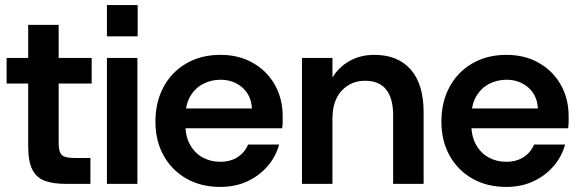

<svg xmlns="http://www.w3.org/2000/svg" viewBox="-20 -724 2290 756"><path d="M239 0Q191 0 158 -11.5Q125 -23 108 -55Q91 -87 91 -148V-395H6V-496H91V-626H211V-496H341V-395H211V-164Q211 -137 216.5 -124Q222 -111 236 -106.5Q250 -102 277 -102H336V0Z M401 0V-496H521V0ZM401 -581V-704H522V-581Z M847 12Q772 12 714.5 -20.5Q657 -53 624.5 -111Q592 -169 592 -245Q592 -322 624 -381.5Q656 -441 714 -474.5Q772 -508 848 -508Q921 -508 976.5 -476Q1032 -444 1062.5 -389.5Q1093 -335 1093 -267Q1093 -257 1093 -245Q1093 -233 1091 -219H679V-297H972Q969 -349 934 -379.5Q899 -410 848 -410Q811 -410 779.5 -393.5Q748 -377 729 -344.5Q710 -312 710 -262V-233Q710 -187 728.5 -154Q747 -121 778 -104Q809 -87 847 -87Q888 -87 916 -105.5Q944 -124 957 -155H1079Q1066 -107 1033.5 -69.5Q1001 -32 954 -10Q907 12 847 12Z M1169 0V-496H1289V-419Q1314 -460 1356.5 -484Q1399 -508 1454 -508Q1546 -508 1597 -450.5Q1648 -393 1648 -282V0H1528V-270Q1528 -337 1500.5 -371.5Q1473 -406 1417 -406Q1362 -406 1325.5 -367Q1289 -328 1289 -256V0Z M1973 12Q1898 12 1840.5 -20.5Q1783 -53 1750.5 -111Q1718 -169 1718 -245Q1718 -322 1750 -381.5Q1782 -441 1840 -474.5Q1898 -508 1974 -508Q2047 -508 2102.5 -476Q2158 -444 2188.5 -389.5Q2219 -335 2219 -267Q2219 -257 2219 -245Q2219 -233 2217 -219H1805V-297H2098Q2095 -349 2060 -379.5Q2025 -410 1974 -410Q1937 -410 1905.5 -393.5Q1874 -377 1855 -344.5Q1836 -312 1836 -262V-233Q1836 -187 1854.5 -154Q1873 -121 1904 -104Q1935 -87 1973 -87Q2014 -87 2042 -105.5Q2070 -124 2083 -155H2205Q2192 -107 2159.5 -69.5Q2127 -32 2080 -10Q2033 12 1973 12Z"/></svg>

Font: Host Grotesk SemiBold
Style: Regular
Weight: 600
Designer: Doukan Karapınar
Foundry: Element Type
Version: Version 1.003